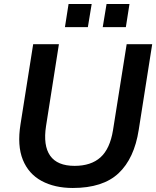

<svg xmlns="http://www.w3.org/2000/svg" viewBox="-20 -925 777 955"><path d="M342 10Q252 10 187 -25Q122 -60 93.5 -130.5Q65 -201 82 -307L145 -705H273L209 -298Q194 -201 229.5 -150.5Q265 -100 351 -100Q433 -100 480 -142.5Q527 -185 542 -277L610 -705H737L670 -279Q648 -137 570 -63.5Q492 10 342 10ZM491 -790 510 -905H624L606 -790ZM303 -790 321 -905H436L417 -790Z"/></svg>

Font: Nunito Sans
Style: Bold Italic
Weight: 700
Italic angle: -9°
Designer: Vernon Adams
Foundry: Vernon Adams
Version: Version 3.006; ttfautohint (v1.8.3)